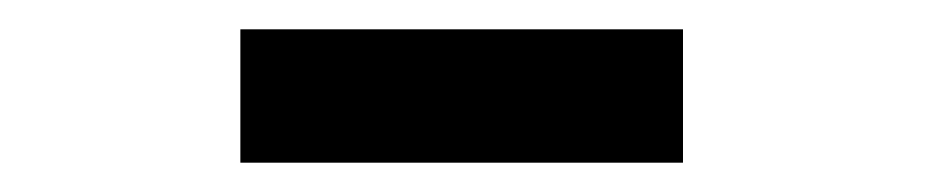

<svg xmlns="http://www.w3.org/2000/svg" viewBox="-20 -715 640 131"><path d="M446 -604H144V-695H446Z"/></svg>

Font: Wix Madefor Display
Style: Bold
Weight: 700
Designer: Dalton Maag Ltd
Foundry: Dalton Maag Ltd
Version: Version 3.100